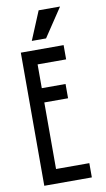

<svg xmlns="http://www.w3.org/2000/svg" viewBox="-97 -925 536 971"><g transform="rotate(-10 171.0 -439.5)"><path d="M268.6 -683.6V-610.4H122.1V-488.3H244.1V-415H122.1V-73.2H293V0H48.8V-683.6ZM113.8 -732.4 174.8 -878.9H284.7L187 -732.4Z"/></g></svg>

Font: Saniretro
Style: Regular
Weight: 400
Designer: Jayvee D. Enaguas (Grand Chaos)
Version: Version 1.0 - 6/10/2013